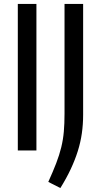

<svg xmlns="http://www.w3.org/2000/svg" viewBox="-20 -760 507 970"><path d="M70 -740H164V0H70ZM224 159Q248 106 264 64.5Q280 23 289.5 -16Q299 -55 302.5 -95.5Q306 -136 306 -186V-740H400V-180Q400 -132 393.5 -86.5Q387 -41 373 3.5Q359 48 337.5 94Q316 140 285 190Z"/></svg>

Font: Encode Sans Compressed
Style: Medium
Weight: 500
Designer: Pablo Impallari, Andres Torresi
Foundry: Pablo Impallari, Andres Torresi
Version: Version 1.000; ttfautohint (v1.00) -l 8 -r 50 -G 200 -x 14 -